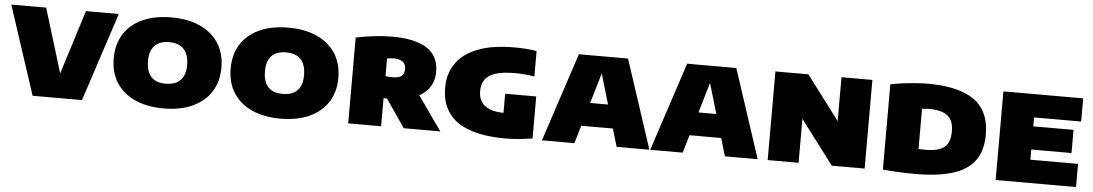

<svg xmlns="http://www.w3.org/2000/svg" viewBox="-35 -940 7310 1284"><g transform="rotate(5 3620.5 -298.0)"><path d="M196 0 1 -595H235L392.5 -80.5H340L502 -595H722.5L527.5 0Z M1075.5 8Q964.5 8 883.5 -28.5Q802.5 -65 758.5 -133.5Q714.5 -202 714.5 -297Q714.5 -392 758.2 -460.8Q802 -529.5 883 -566.2Q964 -603 1075.5 -603Q1187 -603 1268.2 -566Q1349.5 -529 1393.5 -460.5Q1437.5 -392 1437.5 -297Q1437.5 -203 1393.5 -134.5Q1349.5 -66 1268.2 -29Q1187 8 1075.5 8ZM1075.5 -158Q1120 -158 1149.2 -173.8Q1178.5 -189.5 1193 -220Q1207.5 -250.5 1207.5 -294Q1207.5 -341.5 1192.5 -373.2Q1177.5 -405 1148 -421Q1118.5 -437 1075.5 -437Q1033 -437 1003.8 -421.8Q974.5 -406.5 959.5 -376.2Q944.5 -346 944.5 -301Q944.5 -252.5 959 -221Q973.5 -189.5 1002.5 -173.8Q1031.5 -158 1075.5 -158Z M1860.5 8Q1749.5 8 1668.5 -28.5Q1587.5 -65 1543.5 -133.5Q1499.5 -202 1499.5 -297Q1499.5 -392 1543.2 -460.8Q1587 -529.5 1668 -566.2Q1749 -603 1860.5 -603Q1972 -603 2053.2 -566Q2134.5 -529 2178.5 -460.5Q2222.5 -392 2222.5 -297Q2222.5 -203 2178.5 -134.5Q2134.5 -66 2053.2 -29Q1972 8 1860.5 8ZM1860.5 -158Q1905 -158 1934.2 -173.8Q1963.5 -189.5 1978 -220Q1992.5 -250.5 1992.5 -294Q1992.5 -341.5 1977.5 -373.2Q1962.5 -405 1933 -421Q1903.5 -437 1860.5 -437Q1818 -437 1788.8 -421.8Q1759.5 -406.5 1744.5 -376.2Q1729.5 -346 1729.5 -301Q1729.5 -252.5 1744 -221Q1758.5 -189.5 1787.5 -173.8Q1816.5 -158 1860.5 -158Z M2314.5 0V-576Q2366 -587.5 2430.8 -595.5Q2495.5 -603.5 2556 -603.5Q2712 -603.5 2791.2 -552Q2870.5 -500.5 2870.5 -395Q2870.5 -326.5 2833.8 -280.2Q2797 -234 2731.8 -210.8Q2666.5 -187.5 2581.5 -187.5Q2571 -187.5 2559 -188Q2547 -188.5 2535.5 -189V0ZM2687.5 0 2502.5 -270.5H2742.5L2933 0ZM2587 -333.5Q2624 -333.5 2643 -347.8Q2662 -362 2662 -395.5Q2662 -428 2641 -443.8Q2620 -459.5 2580 -459.5Q2571.5 -459.5 2558.5 -458.2Q2545.5 -457 2535.5 -455V-336Q2550 -334.5 2561.5 -334Q2573 -333.5 2587 -333.5Z M3371.5 9Q3224.5 9 3128.8 -25.8Q3033 -60.5 2986.2 -128.2Q2939.5 -196 2939.5 -295Q2939.5 -388 2986.8 -457.2Q3034 -526.5 3131.5 -564.8Q3229 -603 3379.5 -603Q3417.5 -603 3456.5 -600.2Q3495.5 -597.5 3527.5 -591.5V-421Q3500.5 -425.5 3467.2 -428.8Q3434 -432 3399 -432Q3313.5 -432 3264.5 -415.8Q3215.5 -399.5 3195 -368.2Q3174.5 -337 3174.5 -291.5Q3174.5 -250.5 3193 -221Q3211.5 -191.5 3250 -176Q3288.5 -160.5 3349.5 -160.5Q3373.5 -160.5 3402.2 -162.5Q3431 -164.5 3454 -167.5L3343 -79V-289H3551.5V-7Q3507.5 0 3461 4.5Q3414.5 9 3371.5 9Z M3615 0 3811 -595H4141L4336.5 0H4116.5L3965 -512.5H3984L3833 0ZM3810 -120 3859.5 -277H4091L4140 -120Z M4342 0 4538 -595H4868L5063.5 0H4843.5L4692 -512.5H4711L4560 0ZM4537 -120 4586.5 -277H4818L4867 -120Z M5130.5 0V-595H5351.5L5603 -262.5H5574V-595H5781.5V0H5561L5309.5 -332.5H5338V0Z M6122.5 6.5Q6072.5 6.5 6012.5 4Q5952.5 1.5 5903.5 -4V-576Q5937.5 -583.5 5981 -589.2Q6024.5 -595 6070 -598.5Q6115.5 -602 6156 -602Q6361.5 -602 6465.2 -528.2Q6569 -454.5 6569 -297Q6569 -188 6519.8 -121.2Q6470.5 -54.5 6371.2 -24Q6272 6.5 6122.5 6.5ZM6178.5 -160.5Q6234.5 -160.5 6270.5 -174Q6306.5 -187.5 6323.8 -217.8Q6341 -248 6341 -298.5Q6341 -348 6322.8 -378Q6304.5 -408 6268 -421.5Q6231.5 -435 6176.5 -435Q6166.5 -435 6152.5 -433.8Q6138.5 -432.5 6129 -431V-161.5Q6142.5 -161 6154.5 -160.8Q6166.5 -160.5 6178.5 -160.5Z M6661 0V-595H7196.5V-439.5H6880.5V-155.5H7200.5V0ZM6780 -224V-379.5H7150.5V-224Z"/></g></svg>

Font: Encode Sans SC SemiExpanded Black
Style: Regular
Weight: 900
Width: 6
Designer: Multiple Designers
Foundry: Impallari Type
Version: Version 3.002